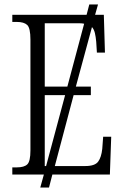

<svg xmlns="http://www.w3.org/2000/svg" viewBox="-20 -780 555 858"><path d="M35 0V-32H55Q88 -32 102 -45.5Q116 -59 116 -108V-603Q116 -655 101.5 -668.5Q87 -682 55 -682H35V-714H367L379 -760H418L405 -714H444L449 -545H413L410 -593Q408 -616 404 -632.5Q400 -649 391 -659L319 -393H386V-355H309L225 -38H361Q404 -38 418.5 -57.5Q433 -77 437 -115L441 -169H477L471 0H214L199 58H160L176 0ZM180 -393H281L356 -674Q347 -676 336 -676H180ZM180 -38H186L271 -355H180Z"/></svg>

Font: Noto Serif Condensed Light
Style: Regular
Weight: 300
Width: 3
Designer: Monotype Design Team
Foundry: Monotype Imaging Inc.
Version: Version 2.013